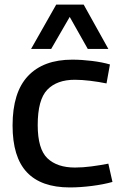

<svg xmlns="http://www.w3.org/2000/svg" viewBox="-20 -810 532 840"><path d="M35 -261Q35 -406 102.5 -477.5Q170 -549 296 -549Q337 -549 382 -543.5Q427 -538 461 -528L446 -445Q412 -452 375 -456.5Q338 -461 307 -461Q229 -461 187 -417.5Q145 -374 145 -263Q145 -158 187.5 -117.5Q230 -77 308 -77Q342 -77 380 -82Q418 -87 454 -94L472 -14Q433 -3 382 3.5Q331 10 285 10Q160 10 97.5 -56.5Q35 -123 35 -261ZM116 -596 226 -790H346L454 -596H364L285 -736L204 -596Z"/></svg>

Font: Georama Medium
Style: Regular
Weight: 500
Designer: Jean-Baptiste Levee
Foundry: Production Type
Version: Version 1.000